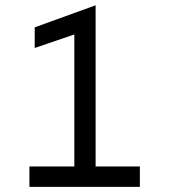

<svg xmlns="http://www.w3.org/2000/svg" viewBox="-20 -724 656 744"><path d="M268 0V-590.5L114.5 -538V-618L350.5 -703.5V0ZM94 0V-79H522V0Z"/></svg>

Font: Overpass Mono Light
Style: Regular
Weight: 400
Monospace: yes
Version: Version 4.000